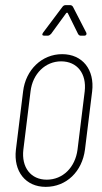

<svg xmlns="http://www.w3.org/2000/svg" viewBox="-20 -720 398 748"><path d="M152 -581H166C171 -581 175 -584 179 -588L238 -669C240 -671 243 -671 244 -669L284 -588C286 -584 290 -581 294 -581H308C316 -581 319 -587 316 -593L264 -694C261 -698 258 -700 253 -700H235C230 -700 226 -697 223 -693L148 -593C143 -586 144 -581 152 -581ZM158 8C239 8 300 -52 311 -137L339 -364C349 -448 302 -509 222 -509C143 -509 80 -448 70 -364L42 -137C32 -52 80 8 158 8ZM162 -20C100 -20 63 -68 71 -137L99 -364C107 -433 157 -481 218 -481C281 -481 318 -433 310 -364L282 -137C273 -68 225 -20 162 -20Z"/></svg>

Font: Barlow Condensed Thin
Style: Italic
Weight: 250
Width: 3
Italic angle: -7°
Designer: Jeremy Tribby
Foundry: Tribby Type
Version: Version 1.422;hotconv 1.0.109;makeotfexe 2.5.65596